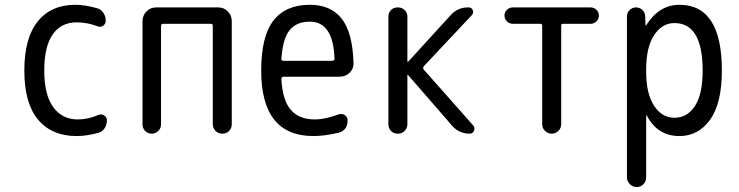

<svg xmlns="http://www.w3.org/2000/svg" viewBox="-20 -550 3040 790"><path d="M294.9 9.8Q193.4 9.8 136.7 -57.6Q80.1 -125 80.1 -259.8Q80.1 -393.6 135.3 -461.9Q190.4 -530.3 290 -530.3Q329.1 -530.3 377.9 -516.6Q394.5 -512.7 404.8 -498Q415 -483.4 415 -464.8Q415 -451.2 403.8 -443.8Q392.6 -436.5 379.9 -442.4Q338.9 -458 294.9 -458Q231.4 -458 196.8 -408.2Q162.1 -358.4 162.1 -259.8Q162.1 -159.2 199.2 -108.9Q236.3 -58.6 299.8 -58.6Q342.8 -58.6 384.8 -77.1Q396.5 -82 408.2 -75.2Q419.9 -68.4 419.9 -54.7Q419.9 -37.1 410.2 -22Q400.4 -6.8 382.8 -2.9Q334 9.8 294.9 9.8Z M566.4 -38.1V-462.9Q566.4 -486.3 582.5 -502.9Q598.6 -519.5 622.1 -519.5H877.9Q901.4 -519.5 917.5 -502.9Q933.6 -486.3 933.6 -462.9V-39.1Q933.6 -22.5 922.9 -11.2Q912.1 0 895 0Q877.9 0 866.7 -11.7Q855.5 -23.4 855.5 -39.1V-444.3Q855.5 -452.1 846.7 -452.1H651.4Q643.6 -452.1 642.6 -444.3V-38.1Q642.6 -22.5 631.3 -11.2Q620.1 0 604 0Q587.9 0 577.1 -11.2Q566.4 -22.5 566.4 -38.1Z M1254.9 -460.9Q1200.2 -460.9 1171.9 -426.3Q1143.6 -391.6 1137.7 -307.6Q1137.7 -299.8 1146.5 -299.8H1346.7Q1355.5 -299.8 1356.4 -307.6Q1351.6 -460.9 1254.9 -460.9ZM1269.5 9.8Q1054.7 9.8 1054.7 -259.8Q1054.7 -400.4 1105 -465.3Q1155.3 -530.3 1254.9 -530.3Q1340.8 -530.3 1385.7 -473.6Q1430.7 -417 1434.6 -291Q1435.5 -266.6 1418.5 -250.5Q1401.4 -234.4 1377 -234.4H1146.5Q1138.7 -234.4 1137.7 -224.6Q1142.6 -136.7 1176.8 -97.7Q1210.9 -58.6 1275.4 -58.6Q1316.4 -58.6 1373 -79.1Q1386.7 -84 1398.4 -76.7Q1410.2 -69.3 1410.2 -54.7Q1410.2 -13.7 1373 -3.9Q1314.5 9.8 1269.5 9.8Z M1578.1 -39.1V-481.4Q1578.1 -498 1588.9 -508.8Q1599.6 -519.5 1616.7 -519.5Q1633.8 -519.5 1645 -508.8Q1656.2 -498 1656.2 -481.4V-295.9H1657.2H1659.2L1835 -488.3Q1864.3 -520.5 1908.2 -519.5Q1920.9 -519.5 1925.3 -508.3Q1929.7 -497.1 1921.9 -488.3L1723.6 -277.3Q1718.8 -270.5 1723.6 -263.7L1927.7 -33.2Q1935.5 -24.4 1930.2 -12.2Q1924.8 0 1913.1 0Q1868.2 0 1839.8 -33.2L1659.2 -241.2Q1658.2 -242.2 1657.2 -242.2Q1656.2 -242.2 1656.2 -241.2V-39.1Q1656.2 -22.5 1645 -11.2Q1633.8 0 1616.7 0Q1599.6 0 1588.9 -11.2Q1578.1 -22.5 1578.1 -39.1Z M2089.8 -452.1Q2076.2 -452.1 2065.9 -461.9Q2055.7 -471.7 2055.7 -485.8Q2055.7 -500 2065.9 -509.8Q2076.2 -519.5 2089.8 -519.5H2410.2Q2423.8 -519.5 2434.1 -509.8Q2444.3 -500 2444.3 -485.8Q2444.3 -471.7 2434.1 -461.9Q2423.8 -452.1 2410.2 -452.1H2296.9Q2289.1 -452.1 2289.1 -444.3V-39.1Q2289.1 -22.5 2277.3 -11.2Q2265.6 0 2250 0Q2234.4 0 2222.7 -11.2Q2210.9 -22.5 2210.9 -39.1V-444.3Q2210.9 -452.1 2203.1 -452.1Z M2638.7 -264.6V-254.9Q2638.7 -164.1 2671.4 -114.7Q2704.1 -65.4 2754.9 -65.4Q2807.6 -65.4 2839.4 -113.8Q2871.1 -162.1 2871.1 -259.8Q2871.1 -455.1 2754.9 -455.1Q2704.1 -455.1 2671.4 -405.3Q2638.7 -355.5 2638.7 -264.6ZM2559.6 179.7V-483.4Q2559.6 -498 2570.8 -508.8Q2582 -519.5 2596.7 -519.5Q2612.3 -519.5 2623 -509.3Q2633.8 -499 2634.8 -483.4L2635.7 -446.3Q2635.7 -445.3 2636.7 -445.3Q2638.7 -445.3 2638.7 -446.3Q2692.4 -530.3 2775.4 -530.3Q2950.2 -530.3 2950.2 -259.8Q2950.2 -125 2901.9 -57.6Q2853.5 9.8 2775.4 9.8Q2685.5 9.8 2641.6 -74.2Q2641.6 -75.2 2639.6 -75.2Q2638.7 -75.2 2638.7 -74.2V179.7Q2638.7 196.3 2627.4 208Q2616.2 219.7 2600.1 219.7Q2584 219.7 2571.8 208Q2559.6 196.3 2559.6 179.7Z"/></svg>

Font: Rounded Mgen+ 2m regular
Style: Regular
Weight: 400
Designer: [Source Han Sans]
Ryoko NISHIZUKA  (kana & ideographs); Paul D. Hunt (Latin, Greek & Cyrillic); Wenlong ZHANG  (bopomofo
Version: Version 1.059.20150602